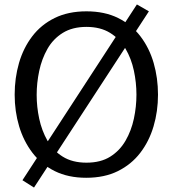

<svg xmlns="http://www.w3.org/2000/svg" viewBox="-20 -789 777 864"><path d="M368 11Q287 11 226.5 -19Q166 -49 126 -101.5Q86 -154 66 -221Q46 -288 46 -363Q46 -438 65.5 -505.5Q85 -573 125 -625.5Q165 -678 226 -708Q287 -738 369 -738Q451 -738 511.5 -708Q572 -678 612 -625.5Q652 -573 671.5 -505.5Q691 -438 691 -363Q691 -288 671 -220.5Q651 -153 611 -101Q571 -49 510.5 -19Q450 11 368 11ZM369 -57Q433 -57 476 -84Q519 -111 545 -156Q571 -201 582.5 -255Q594 -309 594 -363Q594 -417 582.5 -471Q571 -525 545 -569.5Q519 -614 475.5 -641Q432 -668 369 -668Q306 -668 262.5 -641Q219 -614 193.5 -569Q168 -524 156.5 -470Q145 -416 145 -362Q145 -308 156.5 -254.5Q168 -201 193.5 -156Q219 -111 262.5 -84Q306 -57 369 -57ZM133 55 81 22 596 -769 650 -738Z"/></svg>

Font: Rosario Light
Style: Regular
Weight: 300
Designer: Hector Gatti
Foundry: Omnibus Type
Version: Version 1.101; ttfautohint (v1.8.1.43-b0c9)